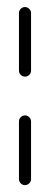

<svg xmlns="http://www.w3.org/2000/svg" viewBox="-20 -539 145 559"><path d="M52.6 0Q45.6 0 40.4 -5.2Q35.2 -10.4 35.2 -17.8V-185.2Q35.2 -192.6 40.4 -197.8Q45.6 -203 52.6 -203Q60 -203 65.2 -197.8Q70.4 -192.6 70.4 -185.2V-17.8Q70.4 -10.7 65.2 -5.4Q60 0 52.6 0ZM52.6 -315.9Q45.6 -315.9 40.4 -321.1Q35.2 -326.3 35.2 -333.3V-501.1Q35.2 -508.1 40.4 -513.3Q45.6 -518.5 52.6 -518.5Q59.6 -518.5 65 -513.3Q70.4 -508.1 70.4 -501.1V-333.3Q70.4 -326.3 65.2 -321.1Q60 -315.9 52.6 -315.9Z"/></svg>

Font: 26F Galaxy Hebrew Light
Style: Regular
Weight: 300
Designer: C₂₉H₂₅N₃O₅
Version: Version 1.000